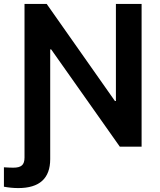

<svg xmlns="http://www.w3.org/2000/svg" viewBox="-53 -748 814 979"><path d="M669 -728H538V-233H533L185 -728H72V55C72 93 56 107 14 107C-1 107 -17 106 -33 105V204C-12 208 14 211 40 211C148 211 203 162 203 63V-496H208L558 0H669Z"/></svg>

Font: Wafeq Semi Bold
Style: Regular
Weight: 600
Designer: Rasmus Andersson & Azza Alameddine
Foundry: Google & TypeTogether
Version: Version 3.000;January 28, 2025;FontCreator 15.0.0.3014 64-bi